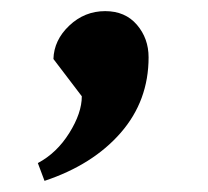

<svg xmlns="http://www.w3.org/2000/svg" viewBox="-20 -148 374 345"><path d="M48 145Q82 127 104.5 91Q127 55 127 25L76 -42Q77 -76 104.5 -102Q132 -128 169 -128Q205 -128 226 -103.5Q247 -79 247 -45Q247 33 197 90.5Q147 148 60 177Z"/></svg>

Font: Lemonada
Style: Regular
Weight: 400
Designer: Mohamed Gaber (Arabic) Eduardo Tunni (Latin)
Foundry: Kief Type Foundry
Version: Version 3.006